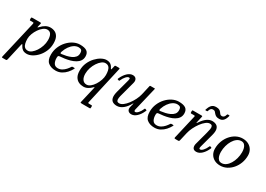

<svg xmlns="http://www.w3.org/2000/svg" viewBox="-38 -1737 4119 2977"><g transform="rotate(30 2021.5 -248.5)"><path d="M71 -520H200Q219 -520 222.2 -516.5Q225.5 -513 221.5 -497L211.5 -455.5Q206.5 -434.5 209.2 -431.2Q212 -428 232 -449.5Q264.5 -485.5 304.5 -507.8Q344.5 -530 388 -530Q432.5 -530 469.2 -511.8Q506 -493.5 528 -451.8Q550 -410 550 -340Q550 -265 523 -201.2Q496 -137.5 453.2 -90.5Q410.5 -43.5 361.5 -17.2Q312.5 9 268 9Q221 9 193.2 -11Q165.5 -31 149 -64.5Q138 -88 133.2 -88.2Q128.5 -88.5 122.5 -62L57 227Q54.5 238.5 50.5 244.2Q46.5 250 31.5 250H-21Q-34.5 250 -36.2 246Q-38 242 -36 232L119.5 -439Q122.5 -452.5 121.8 -458.8Q121 -465 102 -465H64Q52.5 -465 50.2 -469.2Q48 -473.5 48 -485V-499.5Q48 -514 52.8 -517Q57.5 -520 71 -520ZM162 -200Q162 -158 169.8 -122Q177.5 -86 198.5 -64Q219.5 -42 260 -42Q291.5 -42 324.8 -68Q358 -94 386.5 -137Q415 -180 432.5 -233Q450 -286 450 -340Q450 -403 429 -440.5Q408 -478 360 -478Q326 -478 291 -451.2Q256 -424.5 226.8 -381.8Q197.5 -339 179.8 -291Q162 -243 162 -200Z M600 -170Q600 -245 627.8 -310.2Q655.5 -375.5 701.8 -425Q748 -474.5 804.2 -502.2Q860.5 -530 917 -530Q1001 -530 1040.5 -501.8Q1080 -473.5 1080 -412Q1080 -365 1056.8 -331.8Q1033.5 -298.5 995 -276.8Q956.5 -255 910 -242Q863.5 -229 817 -222.5Q770.5 -216 731.5 -213.5Q714 -212.5 708 -203.2Q702 -194 702 -170Q702 -114.5 723.8 -76.8Q745.5 -39 797 -39Q836.5 -39 869.2 -58.2Q902 -77.5 927.8 -106.2Q953.5 -135 971.5 -164Q975.5 -170.5 979.8 -171.8Q984 -173 995 -173H1009.5Q1024 -173 1026.5 -170.2Q1029 -167.5 1022.5 -156Q1001 -115 966.8 -77Q932.5 -39 887 -14.5Q841.5 10 785 10Q702 10 651 -31.2Q600 -72.5 600 -170ZM739.5 -259Q777.5 -263.5 820 -273Q862.5 -282.5 899.8 -299.5Q937 -316.5 960.5 -343.8Q984 -371 984 -412Q984 -455 967 -469Q950 -483 917 -483Q877 -483 838.8 -458Q800.5 -433 770.2 -390.2Q740 -347.5 722 -293Q715.5 -273.5 717.8 -265Q720 -256.5 739.5 -259Z M1110 -180Q1110 -255 1138 -318.8Q1166 -382.5 1210 -429.5Q1254 -476.5 1302.5 -502.8Q1351 -529 1392 -529Q1441 -529 1469 -507.2Q1497 -485.5 1513.5 -449Q1524 -426 1529.5 -450L1543 -507Q1545 -515.5 1549.2 -517.8Q1553.5 -520 1564 -520H1614Q1625.5 -520 1629 -516.2Q1632.5 -512.5 1630.5 -503.5L1476 179.5Q1474 188 1478.5 191.5Q1483 195 1498 195H1534Q1543.5 195 1546.8 197.5Q1550 200 1550 209V229Q1550 241.5 1547.8 245.8Q1545.5 250 1533 250H1397Q1380 250 1374.5 247.5Q1369 245 1371.5 234L1438.5 -54Q1441.5 -67 1439.8 -70.5Q1438 -74 1424.5 -59.5Q1394.5 -28.5 1358.2 -9.2Q1322 10 1282 10Q1237.5 10 1198.2 -8.2Q1159 -26.5 1134.5 -68.2Q1110 -110 1110 -180ZM1498 -320Q1498 -362 1490.5 -398Q1483 -434 1461.8 -456Q1440.5 -478 1400 -478Q1368.5 -478 1335.2 -452Q1302 -426 1273.5 -383Q1245 -340 1227.5 -287Q1210 -234 1210 -180Q1210 -117 1236 -79.5Q1262 -42 1310 -42Q1344 -42 1377.5 -68.8Q1411 -95.5 1438.2 -138.2Q1465.5 -181 1481.8 -229.2Q1498 -277.5 1498 -320Z M1690.5 -373Q1720 -441.5 1766 -485.8Q1812 -530 1862 -530Q1904 -530 1922.8 -501.8Q1941.5 -473.5 1929 -428L1865 -190Q1852.5 -148 1847.5 -115Q1842.5 -82 1852.2 -63Q1862 -44 1894 -44Q1926.5 -44 1962.8 -71.5Q1999 -99 2033 -143.8Q2067 -188.5 2093.2 -241Q2119.5 -293.5 2131 -343.5L2169.5 -512.5Q2171.5 -520 2182 -520H2252.5Q2260 -520 2261.2 -518.8Q2262.5 -517.5 2261 -511.5L2160 -89Q2157 -76 2159 -64Q2161 -52 2176 -52Q2199.5 -52 2227.5 -83.2Q2255.5 -114.5 2274 -158Q2279 -169.5 2280.8 -172.2Q2282.5 -175 2295 -171L2305.5 -167.5Q2319 -163 2316.8 -157.5Q2314.5 -152 2309.5 -140.5Q2280 -74 2235 -32Q2190 10 2141 10Q2100 10 2080.5 -15.5Q2061 -41 2072 -85L2086 -140Q2089 -151.5 2086.5 -152.5Q2084 -153.5 2080 -146.5Q2041 -74 1988.8 -32.5Q1936.5 9 1881 9Q1836.5 9 1806.5 -8.8Q1776.5 -26.5 1767 -67.8Q1757.5 -109 1775 -179L1841 -424Q1845 -438.5 1844.8 -453.2Q1844.5 -468 1827 -468Q1804 -468 1776 -437Q1748 -406 1729 -362.5Q1725.5 -353.5 1722.5 -349.2Q1719.5 -345 1709 -348.5L1695 -353Q1685 -356.5 1686 -360.2Q1687 -364 1690.5 -373Z M2369 -170Q2369 -245 2396.8 -310.2Q2424.5 -375.5 2470.8 -425Q2517 -474.5 2573.2 -502.2Q2629.5 -530 2686 -530Q2770 -530 2809.5 -501.8Q2849 -473.5 2849 -412Q2849 -365 2825.8 -331.8Q2802.5 -298.5 2764 -276.8Q2725.5 -255 2679 -242Q2632.5 -229 2586 -222.5Q2539.5 -216 2500.5 -213.5Q2483 -212.5 2477 -203.2Q2471 -194 2471 -170Q2471 -114.5 2492.8 -76.8Q2514.5 -39 2566 -39Q2605.5 -39 2638.2 -58.2Q2671 -77.5 2696.8 -106.2Q2722.5 -135 2740.5 -164Q2744.5 -170.5 2748.8 -171.8Q2753 -173 2764 -173H2778.5Q2793 -173 2795.5 -170.2Q2798 -167.5 2791.5 -156Q2770 -115 2735.8 -77Q2701.5 -39 2656 -14.5Q2610.5 10 2554 10Q2471 10 2420 -31.2Q2369 -72.5 2369 -170ZM2508.5 -259Q2546.5 -263.5 2589 -273Q2631.5 -282.5 2668.8 -299.5Q2706 -316.5 2729.5 -343.8Q2753 -371 2753 -412Q2753 -455 2736 -469Q2719 -483 2686 -483Q2646 -483 2607.8 -458Q2569.5 -433 2539.2 -390.2Q2509 -347.5 2491 -293Q2484.5 -273.5 2486.8 -265Q2489 -256.5 2508.5 -259Z M3356 -610Q3317 -610 3297.5 -622Q3278 -634 3265.5 -649.5Q3256 -662 3243 -675.5Q3230 -689 3203.5 -689Q3160 -689 3144.5 -627Q3142 -620 3133 -620H3112Q3103.5 -620 3103.2 -623.8Q3103 -627.5 3105 -635Q3119.5 -682.5 3147.2 -714.8Q3175 -747 3229 -747Q3268 -747 3287.8 -735.2Q3307.5 -723.5 3318.5 -707.5Q3327 -695.5 3337.8 -681.8Q3348.5 -668 3372 -668Q3413.5 -668 3429.5 -726Q3431 -732 3433.5 -734.5Q3436 -737 3443 -737H3464.5Q3471.5 -737 3472.2 -734.5Q3473 -732 3471.5 -726Q3458 -670.5 3430.8 -640.2Q3403.5 -610 3356 -610ZM2947 -520H3087Q3106 -520 3109.2 -516.5Q3112.5 -513 3109 -498.5L3087.5 -404.5Q3082 -380 3084.8 -378.5Q3087.5 -377 3106 -404.5Q3145 -462.5 3190.8 -495.8Q3236.5 -529 3285 -529Q3329.5 -529 3360 -511Q3390.5 -493 3400.2 -452Q3410 -411 3391 -341L3325 -96Q3321 -81 3321 -71Q3321 -52 3339 -52Q3362 -52 3390 -82.8Q3418 -113.5 3436.5 -156.5Q3441 -167.5 3444.5 -171Q3448 -174.5 3457 -171.5L3469 -167.5Q3476.5 -165 3478.2 -161.5Q3480 -158 3476 -148Q3447 -79 3400.8 -34.5Q3354.5 10 3304 10Q3233 10 3233 -63Q3233 -67 3234 -76.2Q3235 -85.5 3237 -92L3301 -330Q3312.5 -372.5 3317.8 -405.2Q3323 -438 3313.5 -457Q3304 -476 3272 -476Q3239 -476 3202.2 -447.2Q3165.5 -418.5 3131 -372Q3096.5 -325.5 3070.2 -271.8Q3044 -218 3032.5 -167.5L2999.5 -24.5Q2997 -13 2993.2 -6.5Q2989.5 0 2974 0H2935Q2913.5 0 2909.8 -3.8Q2906 -7.5 2909.5 -24.5L3007.5 -447.5Q3010.5 -460.5 3006.8 -462.8Q3003 -465 2987 -465H2946Q2933.5 -465 2931.2 -469.5Q2929 -474 2929 -486.5V-500.5Q2929 -513 2932 -516.5Q2935 -520 2947 -520Z M3532 -180Q3532 -251.5 3555.8 -314.8Q3579.5 -378 3621 -426.2Q3662.5 -474.5 3716.5 -502.2Q3770.5 -530 3831 -530Q3891.5 -530 3936.2 -505.5Q3981 -481 4005.5 -438Q4030 -395 4030 -340Q4030 -269 4006.2 -205.5Q3982.5 -142 3941 -93.8Q3899.5 -45.5 3845.5 -17.8Q3791.5 10 3731 10Q3670.5 10 3625.8 -14.5Q3581 -39 3556.5 -82Q3532 -125 3532 -180ZM3637 -180Q3637 -143 3646.2 -109.8Q3655.5 -76.5 3676 -55.8Q3696.5 -35 3731 -35Q3772 -35 3807.2 -60.5Q3842.5 -86 3869 -129.8Q3895.5 -173.5 3910.2 -228Q3925 -282.5 3925 -340Q3925 -377 3916 -410.2Q3907 -443.5 3886.2 -464.2Q3865.5 -485 3831 -485Q3790 -485 3754.8 -459.5Q3719.5 -434 3693 -390.2Q3666.5 -346.5 3651.8 -292.2Q3637 -238 3637 -180Z"/></g></svg>

Font: Besley*
Style: Italic
Weight: 400
Italic angle: -13°
Designer: Owen Earl
Foundry: indestructible type*
Version: Version 2.000; ttfautohint (v1.8.3)